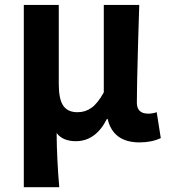

<svg xmlns="http://www.w3.org/2000/svg" viewBox="-20 -567 688 783"><path d="M77.1 196.3V-174.8V-546.9H219.7V-223.6Q219.7 -163.1 237.8 -136.2Q255.9 -109.4 295.9 -109.4Q328.1 -109.4 352.5 -127Q378.9 -145.5 403.3 -190.4V-546.9H547.9Q546.9 -496.1 543 -387.7Q538.1 -211.9 538.1 -148.4Q538.1 -103.5 585 -103.5Q601.6 -103.5 619.1 -109.4L635.7 -3.9Q598.6 13.7 548.8 13.7Q441.4 13.7 418.9 -82H416Q370.1 8.8 289.1 8.8Q236.3 8.8 210.9 -24.4Q211.9 85.9 221.7 196.3Z"/></svg>

Font: Bpmf GenSeki Gothic B
Style: B
Weight: 700
Foundry: But Ko
Version: Version 1.320